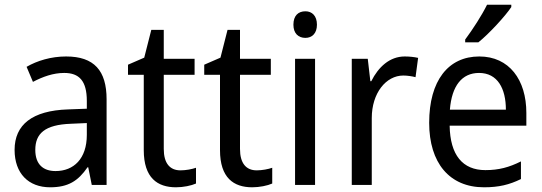

<svg xmlns="http://www.w3.org/2000/svg" viewBox="-20 -786 2303 816"><path d="M261 -546C197 -546 138 -528 93 -502L120 -438C162 -460 206 -476 253 -476C316 -476 349 -443 349 -357V-324L269 -321C117 -316 42 -256 42 -149C42 -49 101 10 193 10C270 10 312 -17 352 -75H355L370 0H433V-364C433 -486 380 -546 261 -546ZM281 -260 349 -263V-213C349 -111 293 -59 216 -59C164 -59 130 -87 130 -149C130 -218 170 -256 281 -260Z M747 -62C702 -62 676 -92 676 -153V-468H807V-536H676V-659H623L593 -541L524 -511V-468H591V-148C591 -30 649 10 728 10C759 10 793 3 813 -6V-73C796 -67 770 -62 747 -62Z M1071 -62C1026 -62 1000 -92 1000 -153V-468H1131V-536H1000V-659H947L917 -541L848 -511V-468H915V-148C915 -30 973 10 1052 10C1083 10 1117 3 1137 -6V-73C1120 -67 1094 -62 1071 -62Z M1278 -738C1248 -738 1227 -720 1227 -681C1227 -644 1248 -625 1278 -625C1306 -625 1327 -644 1327 -681C1327 -719 1306 -738 1278 -738ZM1319 -536H1234V0H1319Z M1700 -546C1636 -546 1588 -501 1558 -441H1554L1543 -536H1475V0H1560V-284C1560 -391 1621 -465 1694 -465C1711 -465 1731 -462 1746 -458L1757 -540C1740 -544 1719 -546 1700 -546Z M2153 -756V-766H2050C2028 -721 1989 -661 1957 -618V-606H2013C2058 -642 2128 -718 2153 -756ZM2017 -546C1885 -546 1804 -443 1804 -264C1804 -94 1890 10 2037 10C2100 10 2145 -1 2194 -25V-100C2144 -75 2100 -63 2043 -63C1946 -63 1893 -127 1891 -252H2217V-306C2217 -447 2144 -546 2017 -546ZM2016 -476C2095 -476 2130 -409 2130 -320H1892C1900 -421 1943 -476 2016 -476Z"/></svg>

Font: Noto Sans Lao Looped SemiCondensed
Style: Regular
Weight: 400
Width: 4
Designer: Mark Frömberg, Ben Mitchell
Foundry: The Fontpad Ltd
Version: Version 1.002